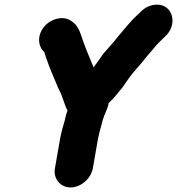

<svg xmlns="http://www.w3.org/2000/svg" viewBox="-20 -751 780 846"><path d="M291 75C336 75 381 36 389 -9L412 -141C414 -150 416 -160 419 -171L427 -201C429 -209 431 -216 433 -223C440 -248 455 -272 459 -297L468 -306C478 -315 485 -323 491 -331C507 -350 522 -368 536 -389C558 -424 585 -451 610 -481C624 -500 640 -517 655 -535C668 -554 689 -571 704 -587C769 -642 741 -739 662 -730C634 -727 612 -713 593 -692C558 -662 530 -625 500 -590C480 -563 455 -538 434 -513C421 -494 406 -472 392 -454C391 -457 389 -461 388 -465L364 -523C360 -532 357 -541 354 -549C337 -590 332 -634 296 -657C260 -685 204 -668 176 -635C141 -594 148 -545 176 -521V-519C178 -514 180 -507 183 -497C190 -475 197 -459 205 -438L229 -381C233 -370 237 -360 242 -352C256 -326 263 -291 277 -265V-262C274 -255 272 -248 270 -241L265 -219C259 -201 249 -163 245 -141L222 -9C214 36 246 75 291 75Z"/></svg>

Font: Blanket
Style: BlkObl
Weight: 900
Foundry: Cannot Into Space Fonts
Version: Version 0.9